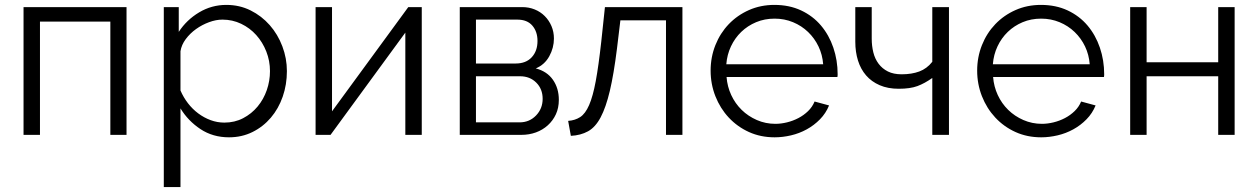

<svg xmlns="http://www.w3.org/2000/svg" viewBox="-20 -550 5131 783"><path d="M496 0H430V-462H143V0H76V-521H496Z M914 10Q848 10 797.5 -23.5Q747 -57 716 -108V213H648V-521H709V-420Q741 -469 792 -499.5Q843 -530 903 -530Q957 -530 1002 -507.5Q1047 -485 1080 -447.5Q1113 -410 1131.5 -361Q1150 -312 1150 -260Q1150 -205 1133 -156Q1116 -107 1084.5 -70Q1053 -33 1009.5 -11.5Q966 10 914 10ZM895 -50Q937 -50 971.5 -68Q1006 -86 1030.5 -115.5Q1055 -145 1068 -182.5Q1081 -220 1081 -260Q1081 -302 1066 -340Q1051 -378 1025 -407Q999 -436 963.5 -453Q928 -470 887 -470Q861 -470 832.5 -459.5Q804 -449 779.5 -431.5Q755 -414 737.5 -390.5Q720 -367 716 -341V-181Q728 -153 746.5 -129Q765 -105 788.5 -87.5Q812 -70 839 -60Q866 -50 895 -50Z M1334 -96 1645 -521H1700V0H1633V-417L1328 0H1267V-521H1334Z M2110 -521Q2137 -521 2160.5 -511.5Q2184 -502 2201.5 -484.5Q2219 -467 2229 -443.5Q2239 -420 2239 -393Q2239 -355 2220 -320.5Q2201 -286 2165 -271Q2211 -259 2235 -224.5Q2259 -190 2259 -143Q2259 -110 2247 -84Q2235 -58 2214 -39Q2193 -20 2165.5 -10Q2138 0 2106 0H1855V-521ZM2083 -291Q2125 -291 2148.5 -316.5Q2172 -342 2172 -383Q2172 -421 2151 -445.5Q2130 -470 2090 -470H1921V-291ZM2099 -51Q2139 -51 2166 -79Q2193 -107 2193 -147Q2193 -187 2167 -213Q2141 -239 2101 -239H1921V-51Z M2297 -57Q2325 -59 2346 -72.5Q2367 -86 2382.5 -121.5Q2398 -157 2409.5 -219Q2421 -281 2432 -380L2447 -521H2763V0H2696V-467H2510L2496 -351Q2483 -247 2467 -179.5Q2451 -112 2429.5 -71.5Q2408 -31 2378 -14.5Q2348 2 2308 4Z M3139 10Q3082 10 3034.5 -11.5Q2987 -33 2952 -70.5Q2917 -108 2897.5 -157.5Q2878 -207 2878 -262Q2878 -317 2897.5 -366Q2917 -415 2952 -451.5Q2987 -488 3034.5 -509Q3082 -530 3138 -530Q3199 -530 3247 -507.5Q3295 -485 3328 -446Q3361 -407 3378.5 -355.5Q3396 -304 3396 -247Q3396 -240 3395 -236H2943Q2946 -197 2962 -162.5Q2978 -128 3004.5 -102Q3031 -76 3066.5 -60.5Q3102 -45 3142 -45Q3165 -45 3189.5 -51Q3214 -57 3236 -68.5Q3258 -80 3275.5 -97Q3293 -114 3302 -136L3361 -120Q3348 -88 3324 -63.5Q3300 -39 3270 -22.5Q3240 -6 3206 2Q3172 10 3139 10ZM3337 -288Q3334 -327 3318 -360.5Q3302 -394 3275.5 -419.5Q3249 -445 3214 -459.5Q3179 -474 3139 -474Q3098 -474 3063.5 -459.5Q3029 -445 3003 -420Q2977 -395 2961 -361Q2945 -327 2942 -288Z M3850 0H3782V-232Q3751 -210 3721.5 -199Q3692 -188 3645 -188Q3601 -188 3567.5 -202.5Q3534 -217 3512 -242.5Q3490 -268 3479 -303Q3468 -338 3468 -380V-521H3535V-392Q3535 -363 3541.5 -336.5Q3548 -310 3563 -290Q3578 -270 3601 -258.5Q3624 -247 3657 -247Q3698 -247 3729 -258.5Q3760 -270 3782 -298V-521H3850Z M4226 10Q4169 10 4121.5 -11.5Q4074 -33 4039 -70.5Q4004 -108 3984.5 -157.5Q3965 -207 3965 -262Q3965 -317 3984.5 -366Q4004 -415 4039 -451.5Q4074 -488 4121.5 -509Q4169 -530 4225 -530Q4286 -530 4334 -507.5Q4382 -485 4415 -446Q4448 -407 4465.5 -355.5Q4483 -304 4483 -247Q4483 -240 4482 -236H4030Q4033 -197 4049 -162.5Q4065 -128 4091.5 -102Q4118 -76 4153.5 -60.5Q4189 -45 4229 -45Q4252 -45 4276.5 -51Q4301 -57 4323 -68.5Q4345 -80 4362.5 -97Q4380 -114 4389 -136L4448 -120Q4435 -88 4411 -63.5Q4387 -39 4357 -22.5Q4327 -6 4293 2Q4259 10 4226 10ZM4424 -288Q4421 -327 4405 -360.5Q4389 -394 4362.5 -419.5Q4336 -445 4301 -459.5Q4266 -474 4226 -474Q4185 -474 4150.5 -459.5Q4116 -445 4090 -420Q4064 -395 4048 -361Q4032 -327 4029 -288Z M4656 -296H4948V-521H5015V0H4948V-239H4656V0H4589V-521H4656Z"/></svg>

Font: IngvarSans
Style: Regular
Weight: 400
Version: Version 1.000